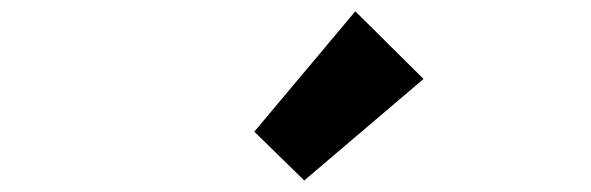

<svg xmlns="http://www.w3.org/2000/svg" viewBox="-20 -973 1040 338"><path d="M515.6 -655.3 427.7 -741.2 605.5 -953.1 725.6 -834Z"/></svg>

Font: Gen Shin Gothic Monospace Heavy
Style: Bold
Weight: 800
Designer: [Source Han Sans]
Ryoko NISHIZUKA  (kana & ideographs); Paul D. Hunt (Latin, Greek & Cyrillic); Wenlong ZHANG  (bopomofo
Version: Version 1.002.20150607